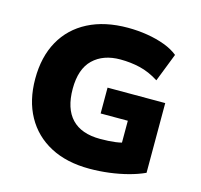

<svg xmlns="http://www.w3.org/2000/svg" viewBox="-105 -830 998 955"><g transform="rotate(15 394.0 -352.5)"><path d="M434 11Q317 11 233 -33.5Q149 -78 104 -159.5Q59 -241 59 -352Q59 -465 104.5 -546.5Q150 -628 235.5 -672Q321 -716 440 -716Q491 -716 540 -708Q589 -700 630.5 -684.5Q672 -669 700 -646L643 -500Q594 -531 545.5 -542.5Q497 -554 444 -554Q356 -554 304 -504Q252 -454 252 -352Q252 -250 301.5 -198Q351 -146 448 -146Q492 -146 526.5 -150.5Q561 -155 593 -167L558 -98V-269H418V-402H715V-43Q678 -26 632.5 -14Q587 -2 536.5 4.5Q486 11 434 11Z"/></g></svg>

Font: Nunito Sans 8pt Black
Style: Regular
Weight: 900
Version: Version 3.101;gftools[0.9.27]